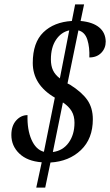

<svg xmlns="http://www.w3.org/2000/svg" viewBox="-20 -780 504 879"><path d="M171 -37Q105 -42 68.5 -77Q32 -112 32 -162Q32 -204 54 -228.5Q76 -253 106 -253Q104 -187 124 -141Q144 -95 181 -85L231 -333Q130 -392 130 -492Q130 -585 178.5 -632Q227 -679 309 -684L324 -760H365L349 -684Q404 -679 433.5 -655Q463 -631 464 -590Q464 -559 443.5 -538Q423 -517 389 -517Q391 -563 380 -598Q369 -633 339 -641L289 -398L301 -392Q355 -358 380 -322Q405 -286 405 -234Q405 -145 350.5 -93Q296 -41 211 -36L187 79H146ZM297 -641Q260 -633 236.5 -598Q213 -563 213 -508Q213 -479 222.5 -458.5Q232 -438 254 -421ZM321 -218Q321 -249 308 -271Q295 -293 268 -311L222 -84Q268 -90 294.5 -127Q321 -164 321 -218Z"/></svg>

Font: Noto Serif Cond
Style: Italic
Weight: 400
Width: 3
Italic angle: -12°
Designer: Monotype Design Team
Foundry: Monotype Imaging Inc.
Version: Version 1.001